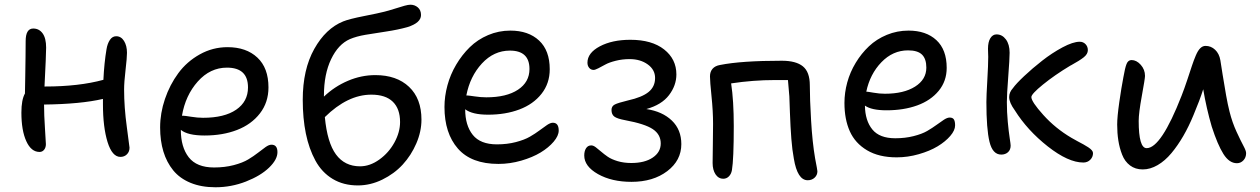

<svg xmlns="http://www.w3.org/2000/svg" viewBox="-20 -707 5348 815"><path d="M147.9 -62Q112.3 -62 91.6 -107.7Q70.8 -153.3 70.8 -229Q70.8 -283.7 85.9 -310.1Q86.4 -335.4 87.2 -383.1Q87.9 -430.7 88.4 -467.5Q88.9 -504.4 88.9 -532.2Q88.9 -585.9 121.1 -585.9Q146 -585.9 160.9 -565.4Q175.8 -544.9 175.8 -504.9Q175.8 -475.6 168.9 -339.8H171.9Q314.9 -339.8 418.9 -368.2Q422.4 -440.9 432.1 -498Q436 -522 446.5 -537.6Q457 -553.2 473.1 -553.2Q494.1 -553.2 506.6 -533Q519 -512.7 519 -482.9Q519 -461.9 512.9 -409.9Q506.8 -357.9 506.8 -327.1Q506.8 -252 518.3 -168.2Q529.8 -84.5 529.8 -80.1Q529.8 -63 518.8 -52Q507.8 -41 491.2 -41Q456.1 -41 436.5 -104.2Q417 -167.5 417 -264.2V-287.1Q322.8 -265.1 167 -263.2Q167 -219.2 170.9 -161.1Q174.8 -103 174.8 -95.2Q174.8 -80.6 167.2 -71.3Q159.7 -62 147.9 -62Z M894.5 87.9Q834.5 87.9 788.8 69.1Q743.2 50.3 715.3 16.1Q687.5 -18.1 673.6 -63.7Q659.7 -109.4 659.7 -166Q659.7 -226.6 680.2 -286.9Q700.7 -347.2 736.8 -396.2Q772.9 -445.3 827.9 -476.1Q882.8 -506.8 945.8 -506.8Q1025.4 -506.8 1072.5 -462.6Q1119.6 -418.5 1119.6 -335.9Q1119.6 -272.5 1083.3 -225.6Q1046.9 -178.7 986.1 -155.3Q925.3 -131.8 848.6 -131.8Q776.4 -131.8 747.6 -155.8Q747.6 -82.5 781.2 -39.3Q814.9 3.9 888.7 3.9Q934.1 3.9 972.2 -6.1Q1010.3 -16.1 1033.7 -30.3Q1057.1 -44.4 1075.2 -58.6Q1093.3 -72.8 1107.4 -82.8Q1121.6 -92.8 1132.3 -92.8Q1157.7 -92.8 1157.7 -61Q1157.7 -29.8 1122.1 4.6Q1086.4 39.1 1024.2 63.5Q961.9 87.9 894.5 87.9ZM757.3 -215.8Q764.2 -215.8 791.3 -211.4Q818.4 -207 841.8 -207Q932.6 -207 982.7 -241.5Q1032.7 -275.9 1032.7 -335.9Q1032.7 -419.9 943.4 -419.9Q872.1 -419.9 819.6 -361.1Q767.1 -302.2 752.4 -215.8Z M1499 80.1Q1438 80.1 1392.1 52.5Q1346.2 24.9 1318.8 -25.4Q1291.5 -75.7 1278.3 -140.1Q1265.1 -204.6 1265.1 -283.2Q1265.1 -412.1 1314 -499.3Q1362.8 -586.4 1437 -616.2Q1462.4 -626.5 1525.6 -638.9Q1588.9 -651.4 1605 -655.8Q1627.9 -661.1 1654.5 -669.7Q1681.2 -678.2 1697 -682.6Q1712.9 -687 1722.2 -687Q1740.2 -687 1753.7 -675.5Q1767.1 -664.1 1767.1 -643.1Q1767.1 -609.9 1709 -591.8Q1668.9 -580.6 1619.6 -573.2Q1570.3 -565.9 1531.5 -559.3Q1492.7 -552.7 1465.3 -541Q1416 -519.5 1385.5 -455.8Q1355 -392.1 1355 -300.8V-296.9Q1399.9 -339.8 1456.8 -364Q1513.7 -388.2 1573.2 -388.2Q1663.6 -388.2 1716.3 -338.4Q1769 -288.6 1769 -199.2Q1769 -148.9 1747.3 -98.4Q1725.6 -47.9 1689.5 -8.5Q1653.3 30.8 1602.8 55.4Q1552.2 80.1 1499 80.1ZM1556.2 -305.2Q1455.6 -305.2 1358.9 -210Q1369.1 -101.6 1406.2 -51.3Q1443.4 -1 1508.3 -1Q1550.3 -1 1590.3 -29.8Q1630.4 -58.6 1654.3 -102.3Q1678.2 -146 1678.2 -189Q1678.2 -245.1 1647.5 -275.1Q1616.7 -305.2 1556.2 -305.2Z M2095.7 -11.2Q1980.5 -11.2 1923.6 -76.4Q1866.7 -141.6 1866.7 -252.9Q1866.7 -298.3 1879.2 -344.5Q1891.6 -390.6 1916.3 -432.4Q1940.9 -474.1 1974.1 -506.6Q2007.3 -539.1 2052 -558.1Q2096.7 -577.1 2146.5 -577.1Q2223.1 -577.1 2268.3 -534.9Q2313.5 -492.7 2313.5 -413.1Q2313.5 -353 2278.6 -308.8Q2243.7 -264.6 2184.8 -242.4Q2126 -220.2 2051.8 -220.2Q1984.4 -220.2 1954.6 -243.2Q1954.6 -174.8 1986.8 -134.5Q2019 -94.2 2089.4 -94.2Q2132.8 -94.2 2169.4 -103.8Q2206.1 -113.3 2229.2 -126.7Q2252.4 -140.1 2270.3 -153.6Q2288.1 -167 2302.2 -176.5Q2316.4 -186 2326.7 -186Q2351.6 -186 2351.6 -152.8Q2351.6 -130.9 2330.3 -105.7Q2309.1 -80.6 2274.9 -59.8Q2240.7 -39.1 2192.6 -25.1Q2144.5 -11.2 2095.7 -11.2ZM1962.4 -301.8Q1968.3 -301.8 1994.4 -297.9Q2020.5 -293.9 2044.4 -293.9Q2129.9 -293.9 2178.7 -326.2Q2227.5 -358.4 2227.5 -414.1Q2227.5 -492.2 2144.5 -492.2Q2076.2 -492.2 2025.6 -437.5Q1975.1 -382.8 1959.5 -301.8Z M2660.6 64.9Q2576.7 64.9 2518.3 32Q2460 -1 2460 -46.9Q2460 -65.9 2467.8 -77.9Q2475.6 -89.8 2489.7 -89.8Q2498.5 -89.8 2508.8 -82Q2519 -74.2 2531.5 -63.5Q2543.9 -52.7 2559.8 -41.7Q2575.7 -30.8 2601.8 -22.9Q2627.9 -15.1 2659.7 -15.1Q2716.8 -15.1 2750.7 -38.1Q2784.7 -61 2784.7 -98.1Q2784.7 -136.2 2751.2 -158.7Q2717.8 -181.2 2633.8 -196.8Q2599.6 -203.1 2587.6 -212.2Q2575.7 -221.2 2575.7 -240.2Q2575.7 -256.3 2589.6 -263.4Q2603.5 -270.5 2646 -280.8Q2705.1 -293.9 2732.9 -316.4Q2760.7 -338.9 2760.7 -376Q2760.7 -411.1 2729.5 -433.6Q2698.2 -456.1 2652.8 -456.1Q2621.6 -456.1 2593.5 -449Q2565.4 -441.9 2549.6 -433.1Q2533.7 -424.3 2519.8 -417.2Q2505.9 -410.2 2500 -410.2Q2488.3 -410.2 2481 -418.9Q2473.6 -427.7 2473.6 -440.9Q2473.6 -482.4 2526.1 -510.3Q2578.6 -538.1 2655.8 -538.1Q2747.1 -538.1 2799.1 -497.1Q2851.1 -456.1 2851.1 -391.1Q2851.1 -344.2 2819.8 -303.2Q2788.6 -262.2 2723.6 -244.1Q2791.5 -233.9 2831.8 -195.3Q2872.1 -156.7 2872.1 -95.2Q2872.1 -25.9 2812.3 19.5Q2752.4 64.9 2660.6 64.9Z M3408.7 58.1Q3364.7 58.1 3349.6 -34.2Q3342.8 -70.3 3339.1 -117.7Q3335.4 -165 3333 -230.7Q3330.6 -296.4 3330.6 -297.9Q3328.1 -331.1 3324.7 -367.2H3269.5Q3177.2 -367.2 3083.5 -353Q3094.7 -279.8 3094.7 -171.9Q3094.7 -30.8 3086.9 15.1Q3084 31.7 3074 41.7Q3064 51.8 3049.8 51.8Q3029.8 51.8 3017.3 33Q3004.9 14.2 3004.9 -15.1Q3004.9 -35.6 3005.9 -95.2Q3006.8 -154.8 3006.8 -181.2Q3006.8 -235.4 3000.2 -298.6Q2993.7 -361.8 2993.7 -382.8Q2993.7 -402.3 3004.6 -415Q3015.6 -427.7 3036.6 -431.2Q3127 -449.2 3298.8 -449.2Q3358.9 -449.2 3388.2 -425.3Q3417.5 -401.4 3417.5 -345.2Q3417.5 -287.1 3422.9 -195.6Q3428.2 -104 3439.9 -35.2Q3449.7 15.1 3449.7 20Q3449.7 36.1 3438 47.1Q3426.3 58.1 3408.7 58.1Z M3786.1 -39.1Q3710.9 -39.1 3660.4 -69.1Q3609.9 -99.1 3587.2 -149.9Q3564.5 -200.7 3564.5 -270Q3564.5 -313.5 3576.4 -357.2Q3588.4 -400.9 3612.3 -440.4Q3636.2 -480 3668.5 -510.5Q3700.7 -541 3744.4 -559.1Q3788.1 -577.1 3836.4 -577.1Q3911.1 -577.1 3954.8 -536.6Q3998.5 -496.1 3998.5 -418.9Q3998.5 -362.8 3964.6 -321.5Q3930.7 -280.3 3873.3 -259.5Q3815.9 -238.8 3743.2 -238.8Q3679.2 -238.8 3651.4 -258.8Q3652.3 -194.8 3682.9 -157.5Q3713.4 -120.1 3780.3 -120.1Q3822.3 -120.1 3857.9 -129.2Q3893.6 -138.2 3915.8 -151.1Q3938 -164.1 3955.6 -177Q3973.1 -189.9 3987.1 -199Q4001 -208 4011.2 -208Q4023.9 -208 4029.1 -200Q4034.2 -191.9 4034.2 -174.8Q4034.2 -153.8 4013.7 -129.9Q3993.2 -106 3960 -85.9Q3926.8 -65.9 3880.1 -52.5Q3833.5 -39.1 3786.1 -39.1ZM3658.2 -317.9Q3663.1 -317.9 3688 -313.5Q3712.9 -309.1 3736.3 -309.1Q3816.4 -309.1 3864.3 -339.4Q3912.1 -369.6 3912.1 -419.9Q3912.1 -457 3893.8 -475.1Q3875.5 -493.2 3834.5 -493.2Q3770 -493.2 3721.4 -442.9Q3672.9 -392.6 3657.2 -317.9Z M4230 -50.8Q4193.4 -50.8 4180.2 -105.2Q4167 -159.7 4167 -273.9Q4167 -299.8 4170.9 -365.7Q4174.8 -431.6 4174.8 -465.8Q4174.8 -471.2 4174.3 -482.4Q4173.8 -493.7 4173.8 -500Q4173.8 -528.8 4183.8 -544.9Q4193.8 -561 4210 -561Q4233.9 -561 4249.8 -539.8Q4265.6 -518.6 4265.6 -482.9Q4265.6 -458 4259.8 -381.6Q4253.9 -305.2 4253.9 -273.9Q4253.9 -231.4 4257.8 -189.7Q4261.7 -147.9 4265.9 -121.3Q4270 -94.7 4270 -88.9Q4270 -71.3 4258.8 -61Q4247.6 -50.8 4230 -50.8ZM4578.6 -17.1Q4514.6 -17.1 4427.7 -85.4Q4340.8 -153.8 4287.6 -238.8Q4263.7 -271.5 4263.7 -294.9Q4263.7 -315.4 4279.8 -333Q4293 -351.6 4327.4 -384Q4361.8 -416.5 4403.6 -449.2Q4445.3 -481.9 4490 -505.9Q4534.7 -529.8 4563 -529.8Q4578.1 -529.8 4587.9 -519.5Q4597.7 -509.3 4597.7 -494.1Q4597.7 -477.5 4580.1 -463.6Q4562.5 -449.7 4527.8 -430.7Q4524.4 -429.2 4522.9 -428.2Q4456.5 -388.2 4407.2 -348.1Q4357.9 -308.1 4357.9 -294.9Q4357.9 -275.4 4408.9 -218.8Q4460 -162.1 4527.8 -122.1Q4538.1 -115.7 4553.5 -107.7Q4568.8 -99.6 4579.1 -94Q4589.4 -88.4 4599.4 -81.8Q4609.4 -75.2 4614.5 -69.1Q4619.6 -63 4619.6 -57.1Q4619.6 -40.5 4607.9 -28.8Q4596.2 -17.1 4578.6 -17.1Z M4830.6 12.2Q4799.3 12.2 4776.9 -4.6Q4754.4 -21.5 4743.2 -50.5Q4731.9 -79.6 4727.1 -110.8Q4722.2 -142.1 4722.2 -178.2Q4722.2 -210.9 4731.2 -273.7Q4740.2 -336.4 4748.5 -378.9Q4755.4 -418.9 4762 -435.5Q4768.6 -452.1 4783.2 -452.1Q4804.2 -452.1 4822.3 -431.9Q4840.3 -411.6 4840.3 -384.8Q4840.3 -373.5 4826.9 -300.3Q4813.5 -227.1 4813.5 -193.8Q4813.5 -78.1 4847.2 -78.1Q4908.7 -78.1 4995.6 -300.8Q5007.3 -330.6 5019.8 -368.2Q5032.2 -405.8 5039.6 -428Q5046.9 -450.2 5055.9 -471.4Q5064.9 -492.7 5075 -502.4Q5085 -512.2 5097.2 -512.2Q5120.6 -512.2 5137.9 -495.8Q5155.3 -479.5 5160.2 -451.2Q5162.1 -438.5 5169.9 -389.6Q5177.7 -340.8 5184.6 -302.2Q5191.4 -263.7 5199.2 -232.9Q5210.9 -186.5 5229 -147.5Q5247.1 -108.4 5258.3 -87.6Q5269.5 -66.9 5269.5 -57.1Q5269.5 -38.6 5258.1 -26.4Q5246.6 -14.2 5230.5 -14.2Q5197.8 -14.2 5173.1 -53.5Q5148.4 -92.8 5123.5 -169.9Q5101.1 -246.6 5087.4 -328.1Q5072.8 -281.7 5046.4 -219.2Q5026.4 -170.4 5002.9 -129.9Q4979.5 -89.4 4952.4 -56.9Q4925.3 -24.4 4893.8 -6.1Q4862.3 12.2 4830.6 12.2Z"/></svg>

Font: Shantell Sans Irregular Bouncy
Style: Regular
Weight: 400
Designer: Stephen Nixon, Anya Danilova, Shantell Martin
Foundry: Arrow Type
Version: Version 1.006;[9816181b4]